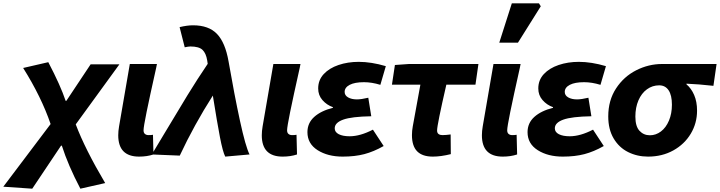

<svg xmlns="http://www.w3.org/2000/svg" viewBox="-127 -934 4353 1161"><path d="M-107 195 179 -184Q123 -348 13 -523L165 -558Q239 -417 270 -324H274L421 -545H595L331 -182Q387 -33 509 173L359 207Q285 66 247 -53H242L68 207Z M588 -116Q588 -141 593 -170L658 -547H822Q820 -535 817 -522Q778 -348 759.5 -257Q741 -166 741 -146Q741 -131 749.5 -124Q758 -117 771 -117Q788 -117 798 -119L801 0Q762 13 714 13Q588 13 588 -116Z M1160 -356Q1047 -179 960 7L791 0L866 -125Q947 -261 1006.5 -358Q1066 -455 1129 -548L1126 -568Q1119 -612 1097.5 -632.5Q1076 -653 1024 -653Q1016 -653 1008.5 -651.5Q1001 -650 990 -648L959 -770Q1005 -781 1040 -781Q1135 -781 1185 -729Q1235 -677 1255 -563Q1290 -361 1324 -204Q1358 -47 1382 0L1235 13Q1220 -16 1203 -104.5Q1186 -193 1160 -356Z M1456 -116Q1456 -141 1461 -170L1526 -547H1690Q1688 -535 1685 -522Q1646 -348 1627.5 -257Q1609 -166 1609 -146Q1609 -131 1617.5 -124Q1626 -117 1639 -117Q1656 -117 1666 -119L1669 0Q1630 13 1582 13Q1456 13 1456 -116Z M1732 -135Q1732 -190 1773 -227Q1814 -264 1886 -282V-286Q1849 -299 1823 -328.5Q1797 -358 1797 -399Q1797 -450 1830.5 -486Q1864 -522 1920 -541Q1976 -560 2042 -560Q2118 -560 2206 -534L2173 -421Q2121 -437 2074 -437Q2018 -437 1987.5 -421Q1957 -405 1957 -378Q1957 -357 1978 -345Q1999 -333 2031 -333Q2058 -333 2100 -343L2118 -231Q1999 -229 1948 -210.5Q1897 -192 1897 -158Q1897 -135 1921.5 -122.5Q1946 -110 1987 -110Q2051 -110 2128 -150L2193 -51Q2133 -17 2076 -2Q2019 13 1945 13Q1855 13 1793.5 -26Q1732 -65 1732 -135Z M2364 -117Q2364 -143 2369 -170L2415 -422H2243L2261 -541L2346 -547H2766L2748 -422H2572Q2516 -179 2516 -145Q2516 -130 2525 -123.5Q2534 -117 2548 -117Q2568 -117 2598 -121L2599 -2Q2539 13 2490 13Q2427 13 2395.5 -19Q2364 -51 2364 -117Z M2787 -116Q2787 -141 2792 -170L2857 -547H3021Q3019 -535 3016 -522Q2977 -348 2958.5 -257Q2940 -166 2940 -146Q2940 -131 2948.5 -124Q2957 -117 2970 -117Q2987 -117 2997 -119L3000 0Q2961 13 2913 13Q2787 13 2787 -116ZM2968 -914H3132L3143 -896L3005 -676H2892Z M3063 -135Q3063 -190 3104 -227Q3145 -264 3217 -282V-286Q3180 -299 3154 -328.5Q3128 -358 3128 -399Q3128 -450 3161.5 -486Q3195 -522 3251 -541Q3307 -560 3373 -560Q3449 -560 3537 -534L3504 -421Q3452 -437 3405 -437Q3349 -437 3318.5 -421Q3288 -405 3288 -378Q3288 -357 3309 -345Q3330 -333 3362 -333Q3389 -333 3431 -343L3449 -231Q3330 -229 3279 -210.5Q3228 -192 3228 -158Q3228 -135 3252.5 -122.5Q3277 -110 3318 -110Q3382 -110 3459 -150L3524 -51Q3464 -17 3407 -2Q3350 13 3276 13Q3186 13 3124.5 -26Q3063 -65 3063 -135Z M3551 -230Q3551 -327 3598 -399Q3645 -471 3720 -509Q3795 -547 3876 -547H4206L4187 -415Q4098 -425 4024 -428V-424Q4053 -400 4070.5 -359.5Q4088 -319 4088 -265Q4088 -189 4050 -125.5Q4012 -62 3944.5 -24.5Q3877 13 3792 13Q3726 13 3671 -14.5Q3616 -42 3583.5 -97Q3551 -152 3551 -230ZM3936 -301Q3936 -358 3916 -388Q3896 -418 3859 -418Q3818 -418 3785 -394Q3752 -370 3733.5 -327Q3715 -284 3715 -229Q3715 -170 3740 -143Q3765 -116 3803 -116Q3839 -116 3869.5 -139Q3900 -162 3918 -204.5Q3936 -247 3936 -301Z"/></svg>

Font: Nebula Sans Bold
Style: Regular
Weight: 700
Italic angle: -9°
Designer: Paul D. Hunt for Adobe (as Source Sans)
Foundry: Nebula Entertainment & Broadcasting LLC
Version: Version 1.010